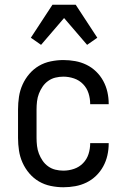

<svg xmlns="http://www.w3.org/2000/svg" viewBox="-20 -781 540 809"><path d="M247 8Q221 8 194 2.5Q167 -3 144 -16.5Q121 -30 103.5 -50.5Q86 -71 75 -95.5Q64 -120 60 -146.5Q56 -173 56 -200V-320Q56 -347 60 -373.5Q64 -400 75 -424.5Q86 -449 103.5 -469.5Q121 -490 144 -503.5Q167 -517 194 -522.5Q221 -528 247 -528Q272 -528 297 -523.5Q322 -519 344.5 -508Q367 -497 385 -479.5Q403 -462 415 -440Q427 -418 432.5 -393.5Q438 -369 438 -344V-342H360V-343Q360 -366 353 -388Q346 -410 330 -426.5Q314 -443 292 -450.5Q270 -458 247 -458Q230 -458 213.5 -454Q197 -450 183 -440Q169 -430 159.5 -416Q150 -402 144 -386.5Q138 -371 136 -354Q134 -337 134 -320V-200Q134 -183 136 -166Q138 -149 144 -133.5Q150 -118 159.5 -104Q169 -90 183 -80Q197 -70 213.5 -66Q230 -62 247 -62Q270 -62 292 -69.5Q314 -77 330 -93.5Q346 -110 353 -132Q360 -154 360 -177V-178H438V-176Q438 -151 432.5 -126.5Q427 -102 415 -80Q403 -58 385 -40.5Q367 -23 344.5 -12Q322 -1 297 3.5Q272 8 247 8ZM153 -592 110 -622 201 -761H299L390 -622L347 -592L250 -705Z"/></svg>

Font: Iosevka SS18
Style: Regular
Weight: 400
Monospace: yes
Designer: Belleve Invis
Foundry: Belleve Invis
Version: Version 25.1.1; ttfautohint (v1.8.4)